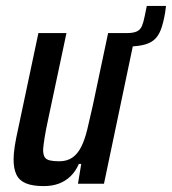

<svg xmlns="http://www.w3.org/2000/svg" viewBox="-20 -622 582 650"><path d="M352 -464 362 -510H408Q431 -510 443 -515.5Q455 -521 460.5 -534Q466 -547 470 -568L477 -602H542L539 -579Q533 -544 524.5 -521.5Q516 -499 501 -486.5Q486 -474 461 -469Q436 -464 399 -464ZM128 8Q90 8 67.5 -1.5Q45 -11 35.5 -31Q26 -51 26 -82Q26 -102 30 -127.5Q34 -153 41 -184L110 -510H205L143 -218Q135 -181 131 -156Q127 -131 126 -116Q126 -99 131 -90.5Q136 -82 148.5 -79Q161 -76 180 -76Q207 -76 225 -88.5Q243 -101 255 -125Q267 -149 275.5 -184Q284 -219 294 -264L346 -510H439L332 0H244L255 -67H247Q236 -42 219 -25.5Q202 -9 179.5 -0.5Q157 8 128 8Z"/></svg>

Font: Saira Condensed Medium
Style: Italic
Weight: 500
Width: 3
Italic angle: -12°
Designer: Hector Gatti with collaboration of the Omnibus-Type team
Foundry: Omnibus-Type
Version: Version 1.101